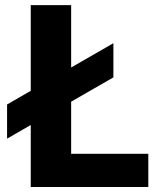

<svg xmlns="http://www.w3.org/2000/svg" viewBox="-20 -748 647 768"><path d="M103 0H573.2V-132.8H264.6V-341.3L433.6 -438.5V-575.2L264.6 -478V-727.5H103V-384.8L8.3 -330.1V-193.4L103 -248Z"/></svg>

Font: Raveo
Style: Bold
Weight: 700
Designer: Jakub Foglar, Rasmus Andersson (Inter)
Foundry: Jakubfoglar.com
Version: Version 1.100;Glyphs 3.2.3 (3260)